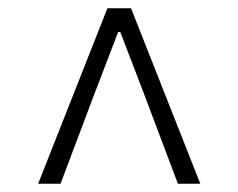

<svg xmlns="http://www.w3.org/2000/svg" viewBox="-20 -762 575 463"><path d="M72 -319 239 -742H296L463 -319H409L326 -539L270 -685H265L209 -539L126 -319Z"/></svg>

Font: Noto Sans Korean Light
Style: Regular
Weight: 300
Designer: Ryoko NISHIZUKA  (kana & ideographs); Paul D. Hunt (Latin, Greek & Cyrillic); Wenlong ZHANG  (bopomofo); Sandoll Communi
Foundry: Adobe Systems Incorporated
Version: Version 1.000;PS 1;hotconv 1.0.78;makeotf.lib2.5.61930